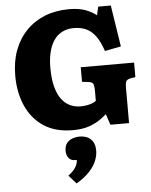

<svg xmlns="http://www.w3.org/2000/svg" viewBox="-66 -769 910 1158"><g transform="rotate(-5 389.0 -189.5)"><path d="M357 14Q251 14 180.5 -32.5Q110 -79 74 -160Q38 -241 38 -344Q38 -429 63.5 -497Q89 -565 136.5 -614Q184 -663 249.5 -689Q315 -715 396 -715Q452 -715 491 -701.5Q530 -688 561 -664L573 -715H649L688 -464L590 -445Q571 -502 546.5 -535.5Q522 -569 490 -584Q458 -599 414 -599Q375 -599 344.5 -583.5Q314 -568 294 -539Q274 -510 263.5 -468Q253 -426 253 -373Q253 -306 265.5 -258.5Q278 -211 300 -181.5Q322 -152 351.5 -138.5Q381 -125 413 -125Q434 -125 451.5 -128Q469 -131 483.5 -136.5Q498 -142 509 -150V-214Q509 -236 504.5 -250Q500 -264 476 -267L436 -272V-360H759V-272L729 -267Q708 -263 702.5 -251.5Q697 -240 697 -214V1H584L562 -65Q550 -54 524 -35Q498 -16 456.5 -1Q415 14 357 14ZM350 336 305 285Q327 268 339 254Q351 240 357 225.5Q363 211 364 195H354Q328 195 314.5 177.5Q301 160 301 136Q301 105 314.5 88Q328 71 349 63.5Q370 56 393 56Q418 56 438.5 65Q459 74 472 94.5Q485 115 485 150Q485 177 473 208.5Q461 240 431.5 272.5Q402 305 350 336Z"/></g></svg>

Font: Literata ExtraBold
Style: Regular
Weight: 800
Designer: Latin by Veronika Burian and Jose Scaglione. Greek by Irene Vlachou. Cyrillic by Vera Evstafieva.
Foundry: TypeTogether
Version: Version 3.103;gftools[0.9.29]